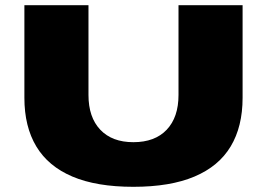

<svg xmlns="http://www.w3.org/2000/svg" viewBox="-20 -708 1029 740"><path d="M494 12Q352 12 259 -27.5Q166 -67 120 -143.5Q74 -220 74 -331V-688H321V-342Q321 -256 366.5 -208Q412 -160 494 -160Q577 -160 622.5 -208Q668 -256 668 -342V-688H915V-331Q915 -220 869 -143.5Q823 -67 729.5 -27.5Q636 12 494 12Z"/></svg>

Font: Archivo Expanded Black
Style: Regular
Weight: 900
Width: 7
Designer: Hector Gatti
Foundry: Omnibus-Type
Version: Version 2.001